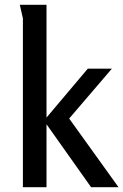

<svg xmlns="http://www.w3.org/2000/svg" viewBox="-20 -785 517 805"><path d="M175 -765V-292L348 -497H449L270 -288L477 0H362L175 -264V0H76V-708L63 -765Z"/></svg>

Font: Rosario SemiBold
Style: Regular
Weight: 600
Designer: Hector Gatti
Foundry: Omnibus Type
Version: Version 1.101; ttfautohint (v1.8.1.43-b0c9)